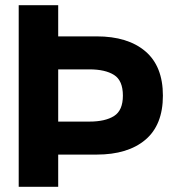

<svg xmlns="http://www.w3.org/2000/svg" viewBox="-20 -719 665 739"><path d="M52 -699H204V-579H352Q472 -579 539.5 -521.5Q607 -464 607 -351Q607 -238 539.5 -181Q472 -124 352 -124H204V0H52ZM324 -251Q385 -251 419 -272.5Q453 -294 453 -351Q453 -409 419 -430.5Q385 -452 324 -452H204V-251Z"/></svg>

Font: Prompt SemiBold
Style: Regular
Weight: 600
Designer: Katatrad Team
Foundry: CadsonDemak
Version: Version 1.001